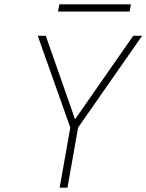

<svg xmlns="http://www.w3.org/2000/svg" viewBox="-20 -865 675 885"><path d="M255 0 304 -277 154 -700H191L326 -315L594 -700H635L340 -277L291 0ZM247.5 -812 253.5 -845H583.5L577.5 -812Z"/></svg>

Font: Overpass Thin
Style: Italic
Weight: 250
Italic angle: -10°
Designer: Delve Withrington, Dave Bailey, Thomas Jockin
Foundry: Delve Fonts LLC
Version: Version 4.000